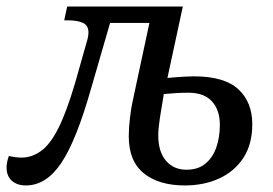

<svg xmlns="http://www.w3.org/2000/svg" viewBox="-57 -556 834 586"><path d="M22 10Q-5 10 -21 -4.5Q-37 -19 -37 -45Q-37 -60 -30 -80Q-9 -75 9 -75Q40 -75 68 -95Q96 -115 121 -164.5Q146 -214 172 -302L206 -422Q213 -444 213 -457Q213 -478 196.5 -486Q180 -494 148 -494H139L148 -536H501L454 -318Q485 -321 505 -322Q525 -323 535 -323Q628 -323 670.5 -283.5Q713 -244 713 -177Q713 -116 686 -74.5Q659 -33 612.5 -11.5Q566 10 507 10Q428 10 382 -27Q336 -64 336 -140Q336 -165 339.5 -195Q343 -225 347 -243L399 -486H279L221 -286Q176 -127 130 -58.5Q84 10 22 10ZM512 -38Q548 -38 570.5 -57Q593 -76 603.5 -107Q614 -138 614 -175Q614 -220 590 -246.5Q566 -273 518 -273Q499 -273 482 -272Q465 -271 443 -269Q436 -229 431 -196Q426 -163 426 -143Q426 -93 449.5 -65.5Q473 -38 512 -38Z"/></svg>

Font: Noto Serif SemiCondensed
Style: Italic
Weight: 400
Width: 4
Italic angle: -12°
Designer: Monotype Design Team
Foundry: Monotype Imaging Inc.
Version: Version 2.013